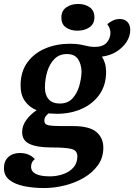

<svg xmlns="http://www.w3.org/2000/svg" viewBox="-56 -751 678 970"><path d="M167 199Q112 199 65.5 189.5Q19 180 -9 157.5Q-37 135 -36 97Q-36 63 -14 42.5Q8 22 45 22Q92 22 120 53Q101 67 101 91Q101 140 197 140Q229 140 261 129.5Q293 119 313.5 97Q334 75 335 40Q335 9 305 1.5Q275 -6 205 -6Q131 -6 93 -24Q55 -42 56 -85Q56 -116 77 -145Q98 -174 129 -194Q91 -210 69.5 -241Q48 -272 48 -319Q48 -389 82.5 -436Q117 -483 173.5 -506.5Q230 -530 297 -530Q329 -530 350 -526Q371 -522 387 -518Q403 -514 421 -514Q463 -514 482 -534.5Q501 -555 502 -584Q502 -607 486 -629Q500 -641 516 -648Q532 -655 549 -655Q574 -655 588 -640Q602 -625 602 -600Q602 -568 583.5 -539.5Q565 -511 533 -490.5Q501 -470 459 -465Q469 -449 474.5 -430Q480 -411 480 -388Q480 -321 446.5 -273.5Q413 -226 356.5 -201Q300 -176 231 -176Q220 -176 210 -177Q200 -178 189 -178Q181 -172 174.5 -163Q168 -154 168 -141Q168 -122 190 -118Q212 -114 256 -114H314Q395 -114 430.5 -84.5Q466 -55 466 -5Q466 46 438.5 84Q411 122 367 147.5Q323 173 270.5 186Q218 199 167 199ZM246 -228Q286 -228 309.5 -253Q333 -278 344 -315.5Q355 -353 356 -389Q355 -427 338 -452.5Q321 -478 282 -478Q243 -478 218.5 -452.5Q194 -427 182.5 -388.5Q171 -350 171 -308Q171 -271 190 -249.5Q209 -228 246 -228ZM335 -596Q300 -596 277 -612.5Q254 -629 254 -662Q254 -696 278.5 -713.5Q303 -731 339 -731Q374 -731 397.5 -714Q421 -697 421 -664Q421 -630 396 -613Q371 -596 335 -596Z"/></svg>

Font: Sansita Swashed Medium
Style: Regular
Weight: 500
Designer: Pablo Cosgaya
Foundry: Omnibus-Type
Version: Version 1.003; ttfautohint (v1.8.3)